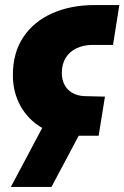

<svg xmlns="http://www.w3.org/2000/svg" viewBox="-20 -538 493 761"><path d="M273 0Q200 0 145.5 -32Q91 -64 61 -118.5Q31 -173 31 -240Q31 -329 72.5 -391Q114 -453 187.5 -485.5Q261 -518 355 -518H453L428 -360H347Q312 -360 284 -347Q256 -334 240.5 -309Q225 -284 225 -248Q225 -223 235.5 -202.5Q246 -182 266.5 -170Q287 -158 315 -157L396 -155L371 0ZM23 203 150 -36H311L184 203Z"/></svg>

Font: MuseoModerno Thin Black
Style: Italic
Weight: 900
Italic angle: -9°
Version: Version 1.003